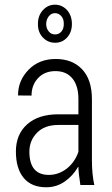

<svg xmlns="http://www.w3.org/2000/svg" viewBox="-20 -790 478 820"><path d="M105.5 -142.6Q105.5 -43 188.5 -43Q230.5 -43 265.6 -70.3Q299.8 -97.7 314.9 -141.6V-256.3H227.5Q169.9 -255.9 137.7 -222.7Q105.5 -189.5 105.5 -142.6ZM177.2 9.8Q114.3 9.8 81.1 -30.3Q47.9 -70.3 47.9 -143.1Q47.9 -215.8 95.7 -258.8Q143.6 -301.8 229 -301.8H314.9V-366.7Q314.9 -423.8 289.1 -455.1Q263.2 -486.3 216.8 -486.3Q170.4 -486.3 142.6 -456.5Q114.7 -426.8 114.7 -381.8L57.1 -382.3Q56.6 -445.3 101.6 -491.7Q146.5 -538.1 217.8 -538.1Q289.1 -538.1 330.6 -494.1Q372.6 -450.2 372.6 -365.7V-106.4Q372.6 -45.9 382.8 0H323.2Q314.9 -53.7 314.9 -76.7L313.5 -77.1Q291.5 -39.1 256.3 -14.6Q221.2 9.8 177.2 9.8ZM177.2 -687.5Q177.7 -668 188.5 -655.3Q199.2 -642.6 215.3 -643.1Q231.4 -642.6 242.2 -655.3Q252.9 -668 252.4 -688Q252.9 -708 242.2 -720.7Q231.4 -733.4 215.3 -733.9Q199.2 -733.9 188.5 -720.7Q177.7 -707 177.2 -687.5ZM142.1 -687.5Q141.6 -722.7 163.1 -746.6Q184.6 -770 214.8 -770Q245.1 -770 266.6 -746.6Q287.1 -723.1 287.1 -687.5Q287.1 -652.3 266.6 -629.9Q246.1 -607.4 215.3 -607.4Q184.6 -607.4 163.1 -629.9Q141.6 -652.3 142.1 -687.5Z"/></svg>

Font: RobotoCondensed-Light
Style: Light
Weight: 300
Designer: Google
Version: Version 1.200311; 2013